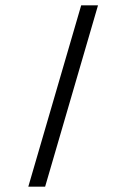

<svg xmlns="http://www.w3.org/2000/svg" viewBox="-20 -685 472 719"><path d="M86 14H149L347 -665H284Z"/></svg>

Font: erewhon
Style: Regular
Weight: 400
Version: Version 1.0.0